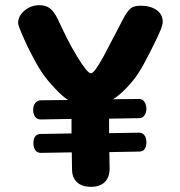

<svg xmlns="http://www.w3.org/2000/svg" viewBox="-20 -722 695 741"><path d="M416 -339 517 -340Q530 -340 537.5 -329Q545 -318 545 -302Q545 -287 537.5 -276.5Q530 -266 517 -266L401 -264V-208L516 -210Q530 -210 537.5 -200Q545 -190 545 -172Q545 -156 538 -146.5Q531 -137 517 -137L402 -135L403 -71Q403 -38 384.5 -19.5Q366 -1 331 -1Q296 -1 277 -19Q258 -37 258 -68L257 -134L138 -132Q124 -132 116.5 -142Q109 -152 109 -169Q109 -205 138 -205L256 -207V-263L138 -261Q123 -261 115.5 -271.5Q108 -282 108 -298Q108 -314 116 -324.5Q124 -335 138 -335L243 -336Q224 -347 192 -381Q160 -415 142 -442Q123 -470 98 -519Q73 -568 53 -619Q50 -627 50 -635Q50 -660 74.5 -681Q99 -702 133 -702Q157 -702 173 -689.5Q189 -677 202 -650Q227 -597 241.5 -568.5Q256 -540 277 -505Q317 -439 331 -439Q344 -439 380 -505L458 -654Q471 -678 483.5 -689Q496 -700 523 -700Q560 -700 584 -683.5Q608 -667 608 -638Q608 -628 601 -609Q592 -586 561.5 -525.5Q531 -465 513 -438Q494 -409 465.5 -380Q437 -351 416 -339Z"/></svg>

Font: Mali
Style: Bold
Weight: 700
Designer: Kitiyaporn Chalermlarp | Katatrad Aksorn Co.,Ltd.
Foundry: Cadson Demak Co.,Ltd.
Version: Version 1.000; ttfautohint (v1.6)